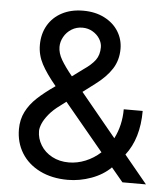

<svg xmlns="http://www.w3.org/2000/svg" viewBox="-52 -761 713 818"><g transform="rotate(5 304.5 -352.0)"><path d="M42 -187.5Q42 -228.5 58.8 -262Q75.7 -295.4 105.5 -323.2Q135.3 -351.1 181.6 -383.3Q140.1 -433.1 119.9 -471.4Q99.6 -509.8 99.6 -552.7Q99.6 -600.1 120.8 -636.7Q142.1 -673.3 180.9 -693.6Q219.7 -713.9 271.5 -713.9Q323.2 -713.9 362.3 -693.8Q401.4 -673.8 422.4 -639.9Q443.4 -606 443.4 -565.4Q443.4 -517.6 419.7 -480.2Q396 -442.9 349.6 -408.2L297.9 -369.1L450.2 -184.1Q479.5 -241.7 479.5 -310.5H560.5Q560.5 -192.4 503.4 -119.1L601.6 0H501L451.2 -59.6Q418 -26.4 368.2 -8.3Q318.4 9.8 267.6 9.8Q199.7 9.8 148.4 -15.6Q97.2 -41 69.6 -85.7Q42 -130.4 42 -187.5ZM265.6 -64.5Q301.8 -64.5 336.9 -78.9Q372.1 -93.3 400.9 -119.6L233.4 -321.3L209 -302.7Q179.7 -281.7 161.4 -259.3Q143.1 -236.8 135.5 -218.3Q127.9 -199.7 127.9 -187.5Q127.9 -154.8 145.3 -126.5Q162.6 -98.1 194.1 -81.3Q225.6 -64.5 265.6 -64.5ZM247.1 -431.2 293.9 -465.8Q327.1 -488.3 343.3 -510.3Q359.4 -532.2 359.4 -565.4Q359.4 -583.5 348.4 -601.1Q337.4 -618.7 317.9 -630.1Q298.3 -641.6 274.4 -641.6Q248.5 -641.6 227.8 -628.7Q207 -615.7 195.3 -594.7Q183.6 -573.7 183.6 -551.8Q183.6 -524.9 200 -496.8Q216.3 -468.8 247.1 -431.2Z"/></g></svg>

Font: WEMIX Pretendard
Style: Regular
Weight: 400
Designer: Base glyphs from Inter by Rasmus Andersson; Hangeul glyphs from Noto Sans CJK(Source Han Sans) by Jang Soo-young and Kan
Foundry: Kil Hyung-jin
Version: Version 1.000